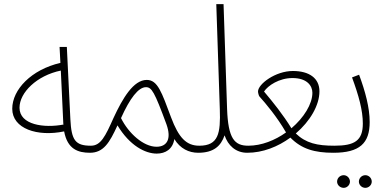

<svg xmlns="http://www.w3.org/2000/svg" viewBox="-20 -731 1876 925"><path d="M414 5C430 5 438 -2 438 -12C438 -23 431 -29 418 -29C343 -29 324 -55 319 -157L302 -505H267L271 -428C132 -396 39 -300 39 -207C39 -111 160 -71 289 -98C305 -12 356 5 414 5ZM74 -212C74 -285 157 -367 273 -391L285 -135L286 -131C193 -113 74 -129 74 -212Z M413 5C479 5 508 -44 546 -127C605 -29 680 9 735 9C777 9 812 -12 820 -61C848 -15 890 5 935 5C952 5 959 -2 959 -12C959 -24 951 -29 940 -29C878 -29 841 -67 804 -166C759 -286 740 -346 687 -346C623 -346 571 -258 527 -163C487 -73 465 -29 418 -29ZM563 -162C606 -258 647 -311 683 -311C711 -311 724 -289 782 -132C807 -62 785 -24 734 -24C671 -24 599 -89 563 -162Z M935 5C1009 5 1044 -27 1062 -79C1078 -31 1115 5 1171 5C1187 5 1195 -2 1195 -12C1195 -23 1188 -29 1176 -29C1109 -29 1079 -64 1074 -207L1057 -711H1022L1039 -205C1043 -89 1033 -29 940 -29Z M1171 5C1246 5 1319 -24 1379 -68C1433 -13 1496 5 1586 5C1602 5 1611 -1 1611 -12C1611 -24 1603 -29 1591 -29C1508 -29 1454 -41 1405 -88C1474 -147 1519 -224 1519 -291C1519 -354 1470 -389 1391 -389C1307 -389 1223 -326 1223 -290C1223 -284 1227 -269 1230 -266C1259 -234 1314 -169 1358 -93C1305 -55 1240 -29 1176 -29ZM1252 -290C1271 -319 1325 -355 1389 -355C1459 -355 1485 -318 1485 -284C1485 -230 1444 -164 1384 -113C1344 -178 1296 -238 1252 -290Z M1586 5C1713 5 1761 -41 1761 -143C1761 -212 1740 -290 1710 -371L1676 -358C1708 -271 1728 -200 1728 -136C1728 -53 1688 -29 1591 -29ZM1740 174C1757 174 1771 160 1771 144C1771 127 1757 113 1740 113C1723 113 1709 127 1709 144C1709 160 1723 174 1740 174ZM1636 174C1652 174 1666 160 1666 144C1666 127 1652 113 1636 113C1618 113 1604 127 1604 144C1604 160 1618 174 1636 174Z"/></svg>

Font: Noto Sans Arabic UI Cn XLt
Style: Regular
Weight: 200
Width: 3
Designer: Monotype Design Team, Nadine Chahine and Nizar Qandah
Foundry: Monotype Imaging Inc.
Version: Version 2.010